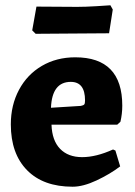

<svg xmlns="http://www.w3.org/2000/svg" viewBox="-20 -695 510 727"><path d="M21 -224Q21 -297 52 -355Q83 -413 138.5 -445.5Q194 -478 265 -478Q443 -478 443 -295Q443 -264 436 -234L424 -223H175Q177 -163 207.5 -131.5Q238 -100 291 -100Q344 -100 408 -129L417 -125L435 -65Q397 -36 346 -12Q295 12 255 12Q144 12 82.5 -50.5Q21 -113 21 -224ZM286 -294Q296 -296 299 -299.5Q302 -303 302 -315Q302 -385 248 -385Q177 -385 173 -287ZM102 -580 118 -670 272 -669Q303 -669 344 -671.5Q385 -674 398 -675L407 -659L393 -569L252 -568L115 -567Z"/></svg>

Font: Alegreya ExtraBold
Style: Regular
Weight: 800
Designer: Juan Pablo del Peral
Foundry: Huerta Tipografica
Version: Version 2.007; ttfautohint (v1.6)